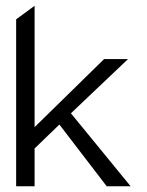

<svg xmlns="http://www.w3.org/2000/svg" viewBox="-20 -656 510 666"><path d="M100 -10V-141L186 -224L350 -10H433L226 -263L424 -451H341L100 -215V-636L36 -589V-10Z"/></svg>

Font: Charger Pro
Style: LitNar
Weight: 300
Designer: Jasper
Foundry: Cannot Into Space Fonts
Version: Version 1.09